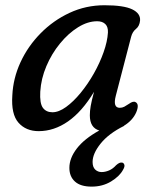

<svg xmlns="http://www.w3.org/2000/svg" viewBox="-20 -490 592 732"><path d="M421.5 -125Q409.5 -79 436.5 -79Q446 -79 454 -83.2Q462 -87.5 471.5 -94Q488 -106 497 -100.5Q512 -92.5 499.5 -62Q486 -31 452.5 -10.5L453 -10Q394.5 19 363.8 57.2Q333 95.5 333 127.5Q333 147 343 156.5Q353 166 367.5 166Q381 166 395.8 159.8Q410.5 153.5 422.5 140Q436 127.5 446 130Q451.5 131 454 138Q456.5 145 449 157.5Q436 182 403.5 201.8Q371 221.5 329.5 221.5Q287 221.5 265.8 202.2Q244.5 183 244.5 150Q244.5 113 273 76Q301.5 39 358.5 7.5Q322.5 -3 322.5 -50.5Q322.5 -67 325.8 -86Q329 -105 338.5 -140Q293 -64.5 239.5 -27.2Q186 10 127.5 10Q79 10 50.5 -22.2Q22 -54.5 27 -126.5Q30 -191.5 58.2 -252.8Q86.5 -314 134.8 -363Q183 -412 245.2 -441Q307.5 -470 378 -470Q451.5 -470 483.8 -454.5Q516 -439 514 -412Q512 -390.5 498.5 -379.8Q485 -369 480 -350ZM133.5 -140.5Q131 -96 143.5 -79Q156 -62 180 -62Q204 -62 232 -82.2Q260 -102.5 287.5 -136Q315 -169.5 337.8 -209.8Q360.5 -250 375 -291Q389.5 -332 391.5 -366Q392.5 -387.5 381.5 -398.2Q370.5 -409 350.5 -409Q314.5 -409 277.5 -386Q240.5 -363 208.8 -324.2Q177 -285.5 156.8 -237.8Q136.5 -190 133.5 -140.5Z"/></svg>

Font: Fraunces 9pt SuperSoft
Style: Italic
Weight: 400
Italic angle: -16°
Version: Version 1.000;[b76b70a41]